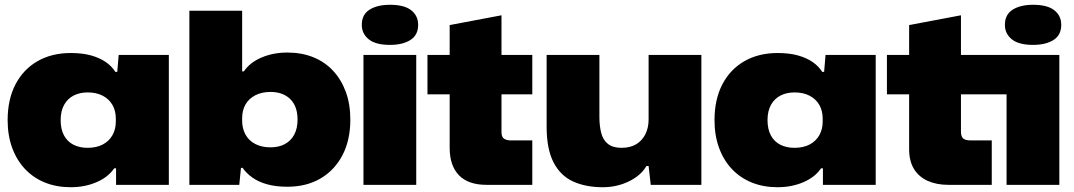

<svg xmlns="http://www.w3.org/2000/svg" viewBox="-20 -774 4499 804"><path d="M276 10Q217 10 168.5 -9.5Q120 -29 85 -66Q50 -103 31 -155Q12 -207 12 -271Q12 -358 45 -421Q78 -484 137.5 -518Q197 -552 276 -552Q325 -552 361 -542Q397 -532 422.5 -514.5Q448 -497 463 -473H471L477 -544H687V0H466V-69H458Q433 -32 384 -11Q335 10 276 10ZM347 -155Q384 -155 410.5 -169Q437 -183 451 -208Q465 -233 465 -265V-277Q465 -310 451 -334.5Q437 -359 410.5 -373Q384 -387 347 -387Q314 -387 288.5 -374Q263 -361 248.5 -335Q234 -309 234 -271Q234 -233 248 -207Q262 -181 287.5 -168Q313 -155 347 -155Z M1183 8Q1136 8 1099.5 -2Q1063 -12 1037.5 -30Q1012 -48 996 -71H989L982 0H773V-729H994V-475H1001Q1027 -513 1076 -533.5Q1125 -554 1183 -554Q1243 -554 1291.5 -534.5Q1340 -515 1374.5 -478Q1409 -441 1428 -389.5Q1447 -338 1447 -273Q1447 -187 1414 -124Q1381 -61 1322 -26.5Q1263 8 1183 8ZM1113 -157Q1147 -157 1172.5 -170.5Q1198 -184 1212 -210Q1226 -236 1226 -273Q1226 -302 1218 -323.5Q1210 -345 1195 -359.5Q1180 -374 1159.5 -381.5Q1139 -389 1113 -389Q1076 -389 1049 -375Q1022 -361 1008 -336.5Q994 -312 994 -279V-268Q994 -236 1008 -210.5Q1022 -185 1049 -171Q1076 -157 1113 -157Z M1502 0V-544H1723V0ZM1613 -586Q1553 -586 1524 -609.5Q1495 -633 1495 -670Q1495 -713 1527.5 -733.5Q1560 -754 1613 -754Q1673 -754 1702 -731Q1731 -708 1731 -670Q1731 -627 1698.5 -606.5Q1666 -586 1613 -586Z M2017 0Q1941 0 1902 -40Q1863 -80 1863 -155V-379H1770V-544H1863V-669L2080 -710V-544H2209V-379H2080V-221Q2080 -200 2091 -193Q2102 -186 2119 -186H2209V0Z M2504 10Q2433 10 2380 -14Q2327 -38 2298 -94Q2269 -150 2269 -244V-544H2490V-284Q2490 -247 2497.5 -217.5Q2505 -188 2525.5 -171.5Q2546 -155 2583 -155Q2619 -155 2644 -170Q2669 -185 2682.5 -212Q2696 -239 2696 -273V-544H2917V0H2705L2696 -79H2687Q2664 -39 2613.5 -14.5Q2563 10 2504 10Z M3236 10Q3177 10 3128.5 -9.5Q3080 -29 3045 -66Q3010 -103 2991 -155Q2972 -207 2972 -271Q2972 -358 3005 -421Q3038 -484 3097.5 -518Q3157 -552 3236 -552Q3285 -552 3321 -542Q3357 -532 3382.5 -514.5Q3408 -497 3423 -473H3431L3437 -544H3647V0H3426V-69H3418Q3393 -32 3344 -11Q3295 10 3236 10ZM3307 -155Q3344 -155 3370.5 -169Q3397 -183 3411 -208Q3425 -233 3425 -265V-277Q3425 -310 3411 -334.5Q3397 -359 3370.5 -373Q3344 -387 3307 -387Q3274 -387 3248.5 -374Q3223 -361 3208.5 -335Q3194 -309 3194 -271Q3194 -233 3208 -207Q3222 -181 3247.5 -168Q3273 -155 3307 -155Z M3951 0Q3902 0 3865 -16.5Q3828 -33 3807.5 -66Q3787 -99 3787 -150V-379H3694V-544H3787V-669L4004 -710V-544H4416V0H4195V-379H4004V-223Q4004 -202 4013.5 -194Q4023 -186 4045 -186H4133V0ZM4306 -586Q4246 -586 4217 -609.5Q4188 -633 4188 -670Q4188 -713 4220.5 -733.5Q4253 -754 4306 -754Q4366 -754 4395 -731Q4424 -708 4424 -670Q4424 -627 4391.5 -606.5Q4359 -586 4306 -586Z"/></svg>

Font: Mona Sans Expanded Black
Style: Regular
Weight: 900
Width: 7
Designer: Deni Anggara
Foundry: GitHub
Version: Version 2.000